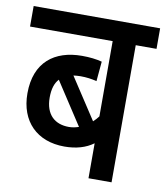

<svg xmlns="http://www.w3.org/2000/svg" viewBox="-73 -684 646 746"><g transform="rotate(10 249.5 -311.0)"><path d="M499 -541V-622H0V-541H326V-244C320 -236 313 -228 305 -221L199 -383C208 -384 217 -385 227 -385C250 -385 272 -382 291 -377L298 -455C275 -461 250 -464 219 -464C111 -464 35 -407 35 -284C35 -173 104 -105 212 -105C258 -105 296 -116 326 -138V0H417V-541ZM123 -283C123 -317 131 -341 146 -357L255 -190C243 -186 230 -183 216 -183C161 -183 123 -215 123 -283Z"/></g></svg>

Font: Noto Sans Devanagari Condensed Medium
Style: Regular
Weight: 500
Width: 3
Designer: Jelle Bosma - Monotype Design Team
Foundry: Monotype Imaging Inc.
Version: Version 2.004